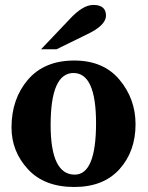

<svg xmlns="http://www.w3.org/2000/svg" viewBox="-20 -744 595 774"><path d="M279.3 9.8Q158.7 9.8 92.5 -62Q26.4 -133.8 26.4 -230Q26.4 -345.2 92.5 -422.6Q158.7 -500 279.3 -500Q397 -500 461.7 -422.6Q526.4 -345.2 526.4 -243.2Q526.4 -133.8 461.7 -62Q397 9.8 279.3 9.8ZM281.2 -40Q367.2 -40 367.2 -247.6Q367.2 -449.7 276.4 -449.7Q184.1 -449.7 184.1 -240.2Q184.1 -40 281.2 -40ZM208 -545.4H145.5L258.8 -664.6Q313 -724.1 356 -724.1Q407.2 -724.1 407.2 -681.2Q407.2 -641.1 328.6 -604.5Z"/></svg>

Font: Munson
Style: Bold
Weight: 700
Designer: Paul James MIller
Foundry: High-Logic / Made with FontCreator
Version: Version 2.10;May 5, 2019;FontCreator 11.5.0.2430 64-bit